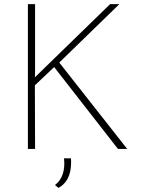

<svg xmlns="http://www.w3.org/2000/svg" viewBox="-20 -726 688 936"><path d="M151 -378 150 -343V-349L517 -706H562L269 -421L600 0H555L244 -399L150 -310L151 0H116V-706H151ZM265 190 248 176Q275 156 286 122Q297 88 292 46H326Q328 72 324 100Q320 128 306 151.5Q292 175 265 190Z"/></svg>

Font: Josefin Sans ExtraLight
Style: Regular
Weight: 250
Designer: Santiago Orozco
Foundry: Typemade
Version: Version 2.000